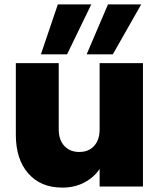

<svg xmlns="http://www.w3.org/2000/svg" viewBox="-20 -848 726 873"><path d="M630 -561V0H433V-80Q408 -42 364 -18.5Q320 5 263 5Q165 5 108.5 -59.5Q52 -124 52 -235V-561H247V-260Q247 -212 272.5 -184.5Q298 -157 340 -157Q383 -157 408 -184.5Q433 -212 433 -260V-561ZM285 -601H166L243 -828H395ZM493 -601H374L471 -828H622Z"/></svg>

Font: DVN-Poppins ExtBd
Style: Regular
Weight: 800
Designer: Ninad Kale (Devanagari), Jonny Pinhorn (Latin)
Foundry: Indian Type Foundry
Version: 4.004